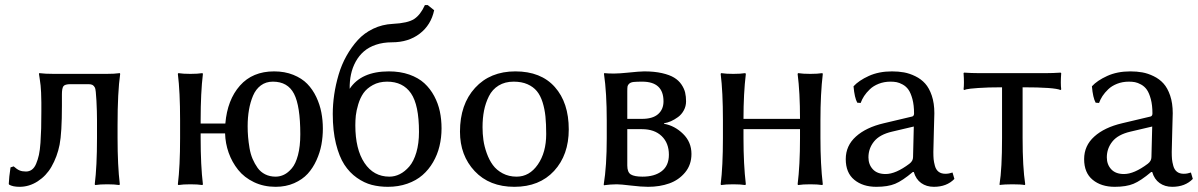

<svg xmlns="http://www.w3.org/2000/svg" viewBox="-20 -718 4667 748"><path d="M397.9 0Q369.1 0 351.1 2.9L349.1 0Q357.9 -69.8 357.9 -180.2V-250Q357.9 -283.2 355.7 -325.7Q353.5 -368.2 350.1 -376Q346.2 -383.8 340.6 -387Q335 -390.1 324.2 -390.1H254.9Q232.4 -390.1 226.8 -381.8Q221.2 -373.5 221.2 -350.1V-306.2Q221.2 -200.7 212.2 -154.3Q203.1 -107.9 180.2 -67.9Q160.2 -33.2 127 -11.7Q93.8 9.8 56.2 9.8Q29.3 9.8 15.1 1L14.2 -2Q15.1 -27.3 21 -65.9L33.2 -69.8Q46.4 -58.1 56.4 -54Q66.4 -49.8 81.1 -49.8Q94.2 -49.8 104.2 -57.1Q114.3 -64.5 120.8 -80.1Q127.4 -95.7 131.6 -114.5Q135.7 -133.3 137.7 -162.1Q139.6 -190.9 140.4 -218Q141.1 -245.1 141.1 -283.2V-318.8Q141.1 -339.8 140.1 -357.9Q139.2 -376 138.2 -384.8Q137.2 -393.6 135 -408.9Q132.8 -424.3 131.8 -430.2L132.8 -433.1Q155.8 -430.2 189.9 -430.2H395Q410.2 -430.2 423.1 -430.9Q436 -431.6 441.4 -432.6L446.8 -433.1L448.2 -430.2Q438 -358.9 438 -230V-180.2Q438 -73.2 446.8 0L444.8 2.9Q426.3 0 397.9 0Z M681.6 -180.2V-250Q681.6 -360.4 672.9 -430.2L674.8 -433.1Q692.9 -430.2 721.7 -430.2Q750 -430.2 768.6 -433.1L770.5 -430.2Q761.7 -356.9 761.7 -250V-236.8H857.9Q865.7 -329.1 914.8 -384.5Q963.9 -439.9 1047.9 -439.9Q1089.4 -439.9 1122.6 -426.5Q1155.8 -413.1 1177 -391.4Q1198.2 -369.6 1212.2 -340.1Q1226.1 -310.5 1231.9 -280Q1237.8 -249.5 1237.8 -216.8Q1237.8 -185.1 1232.2 -154.5Q1226.6 -124 1212.9 -93.8Q1199.2 -63.5 1178.7 -41Q1158.2 -18.6 1126 -4.4Q1093.8 9.8 1053.7 9.8Q1007.3 9.8 969.5 -8.3Q931.6 -26.4 907.7 -56.4Q883.8 -86.4 870.8 -123Q857.9 -159.7 856.9 -198.2H761.7V-180.2Q761.7 -73.2 770.5 0L768.6 2.9Q750 0 721.7 0Q693.4 0 674.8 2.9L672.9 0Q681.6 -69.8 681.6 -180.2ZM1043 -399.9Q1016.1 -399.9 996.3 -385.3Q976.6 -370.6 965.8 -345.2Q955.1 -319.8 950 -290.3Q944.8 -260.7 944.8 -226.1Q944.8 -204.6 946.5 -184.6Q948.2 -164.6 952.1 -141.1Q956.1 -117.7 964.1 -98.9Q972.2 -80.1 983.6 -64Q995.1 -47.9 1013.2 -38.8Q1031.2 -29.8 1053.7 -29.8Q1070.8 -29.8 1086.4 -37.4Q1102.1 -44.9 1116.9 -62.3Q1131.8 -79.6 1140.9 -113.8Q1149.9 -147.9 1149.9 -194.8Q1149.9 -305.2 1125.5 -352.5Q1101.1 -399.9 1043 -399.9Z M1646.5 -698.2 1671.4 -678.2Q1659.2 -620.6 1615.2 -586.9Q1571.3 -553.2 1507.3 -553.2Q1472.7 -553.2 1444.6 -543.7Q1416.5 -534.2 1397.5 -517.6Q1378.4 -501 1365.7 -477.8Q1353 -454.6 1347.4 -428.2Q1341.8 -401.9 1342.3 -372.1Q1387.2 -439.9 1495.1 -439.9Q1539.1 -439.9 1574.5 -427.5Q1609.9 -415 1633.1 -393.8Q1656.2 -372.6 1671.6 -343.8Q1687 -314.9 1693.6 -283.7Q1700.2 -252.4 1700.2 -217.8Q1700.2 -181.6 1692.1 -148.4Q1684.1 -115.2 1667.2 -86.2Q1650.4 -57.1 1626 -35.9Q1601.6 -14.6 1566.9 -2.4Q1532.2 9.8 1491.2 9.8Q1457.5 9.8 1428.2 2.2Q1398.9 -5.4 1370.4 -25.4Q1341.8 -45.4 1321.5 -76.7Q1301.3 -107.9 1288.8 -158.2Q1276.4 -208.5 1276.4 -273.9Q1276.4 -311 1282 -349.4Q1287.6 -387.7 1299.1 -426.8Q1310.5 -465.8 1329.8 -500.2Q1349.1 -534.7 1374 -562Q1398.9 -589.4 1434.1 -606.2Q1469.2 -623 1510.3 -625Q1568.8 -627.9 1593.5 -644Q1618.2 -660.2 1635.3 -698.2ZM1488.3 -399.9Q1456.5 -399.9 1432.6 -386.7Q1408.7 -373.5 1396 -355.2Q1383.3 -336.9 1375.7 -311.8Q1368.2 -286.6 1366.2 -267.8Q1364.3 -249 1364.3 -230Q1364.3 -136.7 1399.9 -83.3Q1435.5 -29.8 1497.1 -29.8Q1518.1 -29.8 1537.6 -39.6Q1557.1 -49.3 1574.5 -69.3Q1591.8 -89.4 1602.1 -124.3Q1612.3 -159.2 1612.3 -204.1Q1612.3 -309.1 1581.1 -354.5Q1549.8 -399.9 1488.3 -399.9Z M1772 -205.1Q1772 -311.5 1830.8 -375.7Q1889.6 -439.9 1987.8 -439.9Q2087.4 -439.9 2141.6 -378.9Q2195.8 -317.9 2195.8 -213.9Q2195.8 -114.3 2138.7 -52.2Q2081.5 9.8 1983.9 9.8Q1886.7 9.8 1829.3 -51.3Q1772 -112.3 1772 -205.1ZM1981 -399.9Q1947.3 -399.9 1922.6 -384.8Q1897.9 -369.6 1884.8 -343.3Q1871.6 -316.9 1865.7 -287.1Q1859.9 -257.3 1859.9 -222.2Q1859.9 -196.8 1863.3 -172.4Q1866.7 -147.9 1876.2 -121.3Q1885.7 -94.7 1900.1 -75Q1914.6 -55.2 1938.5 -42.5Q1962.4 -29.8 1992.7 -29.8Q2042.5 -29.8 2075.2 -76.9Q2107.9 -124 2107.9 -195.8Q2107.9 -234.9 2105 -263.9Q2102.1 -293 2093.8 -319.6Q2085.4 -346.2 2071.5 -363Q2057.6 -379.9 2034.9 -389.9Q2012.2 -399.9 1981 -399.9Z M2423.8 -254.9H2481Q2522.9 -254.9 2543.9 -273.4Q2564.9 -292 2564.9 -323.2Q2564.9 -399.9 2481.9 -399.9Q2460 -399.9 2448.7 -398.7Q2437.5 -397.5 2431.6 -392.3Q2425.8 -387.2 2424.8 -381.6Q2423.8 -376 2423.8 -362.8ZM2423.8 -214.8V-73.2Q2423.8 -46.9 2437.7 -38.3Q2451.7 -29.8 2482.9 -29.8Q2530.3 -29.8 2558.1 -51.3Q2585.9 -72.8 2585.9 -115.2Q2585.9 -160.6 2557.9 -187.7Q2529.8 -214.8 2481 -214.8ZM2504.9 9.8Q2479 9.8 2438.2 4.9Q2397.5 0 2382.8 0Q2370.6 0 2358.2 1Q2345.7 2 2339.4 2.9L2333 3.9L2332 1Q2343.8 -71.3 2343.8 -179.2V-248Q2343.8 -356.9 2333 -430.2L2334 -433.1Q2370.6 -429.2 2421.6 -434.6Q2472.7 -439.9 2489.7 -439.9Q2529.3 -439.9 2559.1 -433.1Q2588.9 -426.3 2606.4 -415.5Q2624 -404.8 2634.8 -388.9Q2645.5 -373 2649.2 -357.4Q2652.8 -341.8 2652.8 -323.2Q2652.8 -304.2 2644 -288.1Q2635.3 -272 2621.6 -262Q2607.9 -252 2594 -245.8Q2580.1 -239.7 2566.9 -237.8V-235.8Q2608.4 -228.5 2641.1 -196.5Q2673.8 -164.6 2673.8 -118.2Q2673.8 -76.2 2649.2 -46.4Q2624.5 -16.6 2587.4 -3.4Q2550.3 9.8 2504.9 9.8Z M3096.7 -180.2V-214.8H2876.5V-180.2Q2876.5 -77.6 2885.7 0L2883.3 2.9Q2865.2 0 2836.4 0Q2807.6 0 2789.6 2.9L2787.6 0Q2796.4 -69.8 2796.4 -180.2V-250Q2796.4 -360.4 2787.6 -430.2L2789.6 -433.1Q2808.1 -430.2 2836.4 -430.2Q2865.2 -430.2 2883.3 -433.1L2885.7 -430.2Q2876.5 -354 2876.5 -254.9H3096.7Q3096.7 -357.9 3087.4 -430.2L3089.4 -433.1Q3107.9 -430.2 3136.7 -430.2Q3165 -430.2 3183.6 -433.1L3185.5 -430.2Q3176.3 -352.5 3176.3 -250V-180.2Q3176.3 -77.6 3185.5 0L3183.6 2.9Q3165 0 3136.7 0Q3107.4 0 3089.4 2.9L3087.4 0Q3096.7 -73.7 3096.7 -180.2Z M3540 -225.1 3455.1 -205.1Q3406.7 -193.8 3385 -166.7Q3363.3 -139.6 3363.3 -105Q3363.3 -77.1 3380.4 -58.6Q3397.5 -40 3430.2 -40Q3469.7 -40 3522.9 -80.1Q3537.1 -90.8 3537.1 -106ZM3540 -47.9H3536.1Q3495.6 -13.7 3467.3 -2Q3439 9.8 3394 9.8Q3341.3 9.8 3308.1 -17.6Q3274.9 -44.9 3274.9 -98.1Q3274.9 -150.4 3314.5 -186Q3354 -221.7 3422.9 -237.8L3534.2 -264.2Q3541 -266.6 3541 -275.9Q3541 -308.1 3534.7 -331.8Q3528.3 -355.5 3519.3 -368.4Q3510.3 -381.3 3496.8 -388.7Q3483.4 -396 3472.9 -397.9Q3462.4 -399.9 3449.2 -399.9Q3424.3 -399.9 3403.3 -391.6Q3382.3 -383.3 3368.7 -370.1Q3355 -356.9 3346.4 -343.8Q3337.9 -330.6 3333 -316.9L3319.8 -317.9Q3309.1 -336.9 3305.2 -381.8Q3325.7 -404.3 3364.7 -422.1Q3403.8 -439.9 3455.1 -439.9Q3480 -439.9 3501.7 -436Q3523.4 -432.1 3545.9 -421.1Q3568.4 -410.2 3584.2 -392.6Q3600.1 -375 3610.1 -345.5Q3620.1 -315.9 3620.1 -276.9Q3620.1 -273.4 3618.2 -208Q3616.2 -142.6 3616.2 -126Q3616.2 -108.9 3617.2 -97.9Q3618.2 -86.9 3622.3 -71.8Q3626.5 -56.6 3636.7 -48.8Q3647 -41 3663.1 -41Q3676.8 -41 3690.9 -45.9L3698.2 -21Q3668.5 9.8 3618.2 9.8Q3589.4 9.8 3568.8 -4.9Q3548.3 -19.5 3540 -47.9Z M3883.8 -377.9Q3828.1 -377.9 3791.3 -375.2Q3754.4 -372.6 3745.1 -370.1L3735.8 -367.2L3733.9 -370.1Q3736.8 -392.6 3733.9 -433.1L3735.8 -435.1Q3766.1 -433.1 3791 -433.1H4057.1Q4081.5 -433.1 4111.8 -435.1L4114.3 -433.1Q4111.3 -392.6 4114.3 -370.1L4111.8 -367.2Q4088.4 -377.9 3963.9 -377.9V-180.2Q3963.9 -66.4 3974.1 0L3972.2 2.9Q3958 0 3923.8 0Q3908.2 0 3896 0.7Q3883.8 1.5 3879.4 2L3875 2.9L3874 0Q3883.8 -60.1 3883.8 -180.2Z M4468.8 -225.1 4383.8 -205.1Q4335.4 -193.8 4313.7 -166.7Q4292 -139.6 4292 -105Q4292 -77.1 4309.1 -58.6Q4326.2 -40 4358.9 -40Q4398.4 -40 4451.7 -80.1Q4465.8 -90.8 4465.8 -106ZM4468.8 -47.9H4464.8Q4424.3 -13.7 4396 -2Q4367.7 9.8 4322.8 9.8Q4270 9.8 4236.8 -17.6Q4203.6 -44.9 4203.6 -98.1Q4203.6 -150.4 4243.2 -186Q4282.7 -221.7 4351.6 -237.8L4462.9 -264.2Q4469.7 -266.6 4469.7 -275.9Q4469.7 -308.1 4463.4 -331.8Q4457 -355.5 4448 -368.4Q4439 -381.3 4425.5 -388.7Q4412.1 -396 4401.6 -397.9Q4391.1 -399.9 4377.9 -399.9Q4353 -399.9 4332 -391.6Q4311 -383.3 4297.4 -370.1Q4283.7 -356.9 4275.1 -343.8Q4266.6 -330.6 4261.7 -316.9L4248.5 -317.9Q4237.8 -336.9 4233.9 -381.8Q4254.4 -404.3 4293.5 -422.1Q4332.5 -439.9 4383.8 -439.9Q4408.7 -439.9 4430.4 -436Q4452.1 -432.1 4474.6 -421.1Q4497.1 -410.2 4512.9 -392.6Q4528.8 -375 4538.8 -345.5Q4548.8 -315.9 4548.8 -276.9Q4548.8 -273.4 4546.9 -208Q4544.9 -142.6 4544.9 -126Q4544.9 -108.9 4545.9 -97.9Q4546.9 -86.9 4551 -71.8Q4555.2 -56.6 4565.4 -48.8Q4575.7 -41 4591.8 -41Q4605.5 -41 4619.6 -45.9L4627 -21Q4597.2 9.8 4546.9 9.8Q4518.1 9.8 4497.6 -4.9Q4477.1 -19.5 4468.8 -47.9Z"/></svg>

Font: Linear Smooth
Style: Regular
Weight: 400
Designer: Philipp H. Poll, Flanker
Foundry: Philipp H. Poll, reworked by Flanker
Version: Version 1.061 | FøM Fix